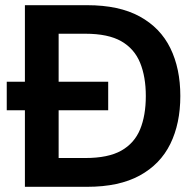

<svg xmlns="http://www.w3.org/2000/svg" viewBox="-20 -720 749 740"><path d="M76 0V-700H316Q439 -700 518.5 -656.5Q598 -613 636.5 -534.5Q675 -456 675 -350Q675 -244 636.5 -165.5Q598 -87 518.5 -43.5Q439 0 316 0ZM6 -295V-405H397V-295ZM206 -111H309Q397 -111 447.5 -139.5Q498 -168 520 -221.5Q542 -275 542 -350Q542 -424 520 -478Q498 -532 447.5 -561Q397 -590 309 -590H206Z"/></svg>

Font: Host Grotesk Light
Style: Bold
Weight: 700
Version: Version 1.003